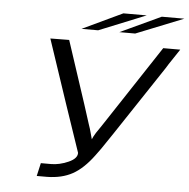

<svg xmlns="http://www.w3.org/2000/svg" viewBox="-57 -909 950 966"><g transform="rotate(5 417.5 -426.5)"><path d="M324 -757 527 -853H542H645L408 -757H395ZM515 -757 721 -853H835L595 -757ZM172 -695Q188 -695 219.5 -695.5Q251 -696 267 -696L370 -383L402 -283Q410 -261 416.5 -235.5Q423 -210 424 -208Q429 -221 442 -242Q451 -255 467.5 -279.5Q484 -304 489 -312L742 -696H828L776 -618Q773 -613 768 -605Q763 -597 761 -594L528 -243Q525 -239 503 -206Q481 -173 476 -166L449 -129Q398 -60 344.5 -30.5Q291 -1 216 0H164L179 -66H231Q272 -66 317 -85.5Q362 -105 361 -134Q295 -326 172 -695Z"/></g></svg>

Font: Coval
Style: Light Italic
Weight: 300
Foundry: Context Ltd
Version: Version 001.000